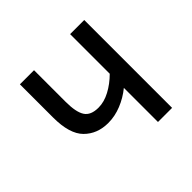

<svg xmlns="http://www.w3.org/2000/svg" viewBox="-119 -557 676 676"><g transform="rotate(-45 219.0 -219.0)"><path d="M378.9 -437.5V0H308.6V-169.9Q281.2 -147.5 248.5 -134.3Q215.8 -121.1 182.6 -121.1Q127.9 -121.1 93.3 -155.8Q58.6 -190.4 58.6 -272.5V-437.5H128.9V-280.3Q128.9 -228.5 143.6 -206.1Q158.2 -183.6 196.3 -183.6Q224.6 -183.6 253.9 -199.2Q283.2 -214.8 308.6 -240.2V-437.5Z"/></g></svg>

Font: Sudo Light
Style: Regular
Weight: 300
Monospace: yes
Designer: Jens Kutilek
Foundry: Jens Kutilek
Version: Version 0.040